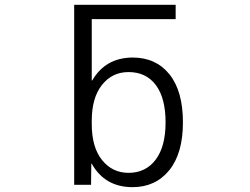

<svg xmlns="http://www.w3.org/2000/svg" viewBox="-20 -770 1040 800"><path d="M362.3 -690.4V-434.6H364.3Q418.9 -529.3 532.2 -530.3Q629.9 -530.3 686 -460.4Q742.2 -390.6 742.2 -259.8Q742.2 -130.9 685.1 -60.5Q627.9 9.8 532.2 9.8Q417 9.8 362.3 -87.9H360.4L359.4 0H289.1V-750H711.9V-690.4ZM669.9 -259.8Q669.9 -361.3 629.4 -415.5Q588.9 -469.7 515.6 -469.7Q447.3 -469.7 404.8 -416Q362.3 -362.3 362.3 -266.6V-252.9Q362.3 -156.2 405.3 -103Q448.2 -49.8 515.6 -49.8Q586.9 -49.8 628.4 -104.5Q669.9 -159.2 669.9 -259.8Z"/></svg>

Font: Gen Shin Gothic Monospace Normal
Style: Regular
Weight: 350
Designer: [Source Han Sans]
Ryoko NISHIZUKA  (kana & ideographs); Paul D. Hunt (Latin, Greek & Cyrillic); Wenlong ZHANG  (bopomofo
Version: Version 1.002.20150607